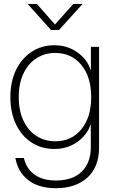

<svg xmlns="http://www.w3.org/2000/svg" viewBox="-20 -756 592 985"><path d="M267.6 209.5Q177.7 209.5 124.5 167.7Q71.3 126 59.1 54.7H102.5Q114.7 107.9 156 138.9Q197.3 169.9 267.6 169.9Q353.5 169.9 399.7 124Q445.8 78.1 445.8 0V-117.2H445.3Q425.3 -61.5 375 -26.6Q324.7 8.3 258.8 8.3Q193.4 8.3 142.3 -24.7Q91.3 -57.6 62.3 -117.7Q33.2 -177.7 33.2 -257.8Q33.2 -337.9 62.5 -397.7Q91.8 -457.5 142.8 -490.7Q193.8 -523.9 258.8 -523.9Q324.7 -523.9 376 -488.3Q427.2 -452.6 445.8 -395.5H446.3V-515.6H488.3V0Q488.3 101.1 428 155.3Q367.7 209.5 267.6 209.5ZM263.2 -31.2Q346.7 -31.2 397.2 -92.5Q447.8 -153.8 447.8 -257.8Q447.8 -361.8 397.2 -423.1Q346.7 -484.4 263.2 -484.4Q209.5 -484.4 167.2 -457.3Q125 -430.2 100.6 -379.4Q76.2 -328.6 76.2 -257.8Q76.2 -187 100.6 -136.2Q125 -85.4 167.2 -58.3Q209.5 -31.2 263.2 -31.2ZM168.9 -735.8 262.2 -630.4 356.4 -735.8H403.3V-735.4L282.7 -602.1H241.7L122.1 -735.4V-735.8Z"/></svg>

Font: Inter Display ExtraLight
Style: Regular
Weight: 200
Designer: Rasmus Andersson
Foundry: rsms
Version: Version 4.000;git-a52131595